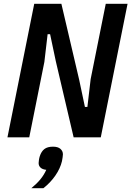

<svg xmlns="http://www.w3.org/2000/svg" viewBox="-20 -718 687 1004"><path d="M272 -397 242 -539H229L212 -394L133 0H19L159 -698H301L394 -301L424 -159H437L454 -304L533 -698H647L507 0H365ZM257 49Q283 49 296 60.5Q309 72 309 89Q309 94 307.5 104.5Q306 115 304 125Q295 163 269.5 200Q244 237 207 266H144Q172 243 191 220Q210 197 222 170Q202 168 192 158.5Q182 149 182 135Q182 130 183.5 119Q185 108 188 99Q196 74 212 61.5Q228 49 257 49Z"/></svg>

Font: IBM Plex Sans Condensed SemiBold
Style: Italic
Weight: 600
Width: 3
Italic angle: -11°
Designer: Mike Abbink, Paul van der Laan, Pieter van Rosmalen
Foundry: Bold Monday
Version: Version 1.3